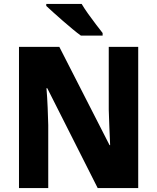

<svg xmlns="http://www.w3.org/2000/svg" viewBox="-20 -951 795 971"><path d="M679 0H474L219 -505H215Q219 -457 221 -408Q223 -359 224 -319V0H76V-714H280L534 -217H537Q535 -263 533 -310Q531 -357 530 -396V-714H679ZM393 -931Q406 -909 425.5 -881.5Q445 -854 465 -828Q485 -802 499 -784V-771H389Q372 -783 348 -803Q324 -823 298.5 -845Q273 -867 250.5 -887.5Q228 -908 214 -921V-931Z"/></svg>

Font: Noto Sans SemiCondensed ExtraBold
Style: Regular
Weight: 800
Width: 4
Designer: Monotype Design Team
Foundry: Monotype Imaging Inc.
Version: Version 2.013; ttfautohint (v1.8.4.7-5d5b)